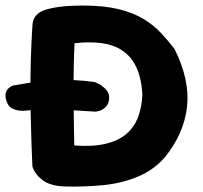

<svg xmlns="http://www.w3.org/2000/svg" viewBox="-74 -671 732 693"><path d="M158 2Q107 0 79.5 -21Q52 -42 43 -70Q37 -201 36 -328.5Q35 -456 43 -578Q44 -622 92.5 -636.5Q141 -651 225 -651Q301 -651 354 -638Q407 -625 444 -602.5Q481 -580 507.5 -551.5Q534 -523 556 -494Q612 -382 601 -285Q590 -188 520 -102Q479 -56 421.5 -32.5Q364 -9 296.5 -2.5Q229 4 158 2ZM194 -146Q261 -141 307 -152Q353 -163 381.5 -187Q410 -211 424 -247.5Q438 -284 440 -331Q436 -391 417.5 -429.5Q399 -468 367 -489Q335 -510 291.5 -515.5Q248 -521 195 -515Q191 -426 191.5 -334Q192 -242 194 -146ZM9 -271Q8 -271 -4.5 -272Q-17 -273 -31 -280Q-45 -287 -51 -308Q-56 -323 -53.5 -334Q-51 -345 -44.5 -351Q-38 -357 -33 -359.5Q-28 -362 -28 -362Q-4 -366 22 -370.5Q48 -375 76 -378Q104 -381 134.5 -382Q165 -383 198 -381.5Q231 -380 267 -375Q267 -375 275.5 -371.5Q284 -368 294 -361Q304 -354 312 -343.5Q320 -333 320 -319Q320 -301 312 -290.5Q304 -280 294.5 -275Q285 -270 277.5 -269Q270 -268 270 -268Q234 -270 206 -272Q178 -274 155.5 -275Q133 -276 111 -275.5Q89 -275 64.5 -274.5Q40 -274 9 -271Z"/></svg>

Font: Sour Gummy
Style: Bold
Weight: 700
Designer: Stefie Justprince
Foundry: Eifetstype
Version: Version 1.000